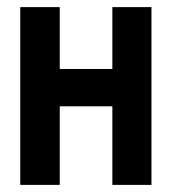

<svg xmlns="http://www.w3.org/2000/svg" viewBox="-20 -520 483 540"><path d="M296 -326H148V-500H37V0H148V-221H296V0H406V-500H296Z"/></svg>

Font: Advent Pro
Style: Bold
Weight: 700
Designer: VivaRado, Andreas Kalpakidis
Foundry: VivaRado, Andreas Kalpakidis
Version: Version 3.000